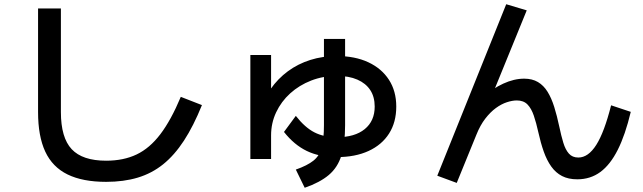

<svg xmlns="http://www.w3.org/2000/svg" viewBox="-20 -810 3040 908"><path d="M482 50Q371 50 299.5 15Q228 -20 194 -93Q160 -166 160 -280V-770H268V-280Q268 -159 319 -104.5Q370 -50 482 -50Q564 -50 626 -79.5Q688 -109 738.5 -175.5Q789 -242 835 -352L935 -313Q895 -214 850 -145Q805 -76 751.5 -33Q698 10 631.5 30Q565 50 482 50Z M1164 -58V-550H1262V-278H1206Q1225 -339 1259.5 -388.5Q1294 -438 1341.5 -473Q1389 -508 1447.5 -526.5Q1506 -545 1573 -545Q1659 -545 1722 -515.5Q1785 -486 1819.5 -432.5Q1854 -379 1854 -306Q1854 -232 1820 -178.5Q1786 -125 1723 -96Q1660 -67 1573 -67Q1491 -67 1431 -96Q1371 -125 1323 -186L1379 -262Q1422 -207 1467 -184Q1512 -161 1573 -161Q1658 -161 1705 -199.5Q1752 -238 1752 -306Q1752 -352 1731 -384Q1710 -416 1670 -433.5Q1630 -451 1573 -451Q1508 -451 1451.5 -429Q1395 -407 1352.5 -368.5Q1310 -330 1286 -279Q1262 -228 1262 -170V-58ZM1379 -8Q1433 -27 1462 -50Q1491 -73 1501.5 -112.5Q1512 -152 1512 -218V-626H1612V-218Q1612 -131 1594.5 -74.5Q1577 -18 1535 17.5Q1493 53 1421 78Z M2140 55 2048 21 2374 -790 2471 -761 2294 -327 2261 -349Q2309 -391 2360 -414.5Q2411 -438 2459 -438Q2497 -438 2524 -422Q2551 -406 2569.5 -376Q2588 -346 2601 -304.5Q2614 -263 2625 -211Q2634 -168 2644 -135Q2654 -102 2670.5 -83.5Q2687 -65 2715 -65Q2762 -65 2800 -125Q2838 -185 2870 -312L2963 -281Q2937 -172 2901.5 -101.5Q2866 -31 2819 3.5Q2772 38 2710 38Q2668 38 2638 22.5Q2608 7 2587 -22.5Q2566 -52 2551.5 -93Q2537 -134 2526 -184Q2516 -229 2504.5 -263Q2493 -297 2474.5 -316Q2456 -335 2424 -335Q2403 -335 2377 -326.5Q2351 -318 2325 -299Q2299 -280 2275 -249Q2251 -218 2233 -173Z"/></svg>

Font: M PLUS 1 Thin Medium
Style: Regular
Weight: 500
Version: Version 1.001